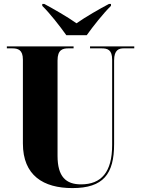

<svg xmlns="http://www.w3.org/2000/svg" viewBox="-20 -951 720 981"><path d="M319 -771H423C455 -816 508 -883 547 -921V-931H537C491 -907 416 -864 371 -832C326 -864 251 -907 206 -931H196V-921C235 -883 287 -816 319 -771ZM350 10C508 10 563 -62 563 -215V-642C563 -697 588 -704 613 -704H666V-714H440V-704H498C530 -704 553 -697 553 -646V-210C553 -72 498 -9 394 -9C317 -9 274 -48 274 -155V-642C274 -697 300 -704 330 -704H356V-714H15V-704H41C72 -704 97 -697 97 -646V-218C97 -54 202 10 350 10Z"/></svg>

Font: Noto Serif Display Condensed Black
Style: Regular
Weight: 900
Width: 3
Designer: Monotype Design Team
Foundry: Monotype Imaging Inc.
Version: Version 2.009